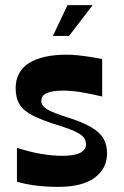

<svg xmlns="http://www.w3.org/2000/svg" viewBox="-20 -717 482 748"><path d="M46 -9V-141Q96 -125 140 -117.5Q184 -110 222 -110Q269 -110 292 -121.5Q315 -133 315 -155Q315 -170 306 -181.5Q297 -193 274.5 -204Q252 -215 210 -228Q148 -247 110.5 -265.5Q73 -284 57 -309Q41 -334 41 -373Q41 -438 92.5 -471Q144 -504 241 -504Q260 -504 284 -501.5Q308 -499 333 -495Q358 -491 378 -487V-341Q332 -352 295 -358Q258 -364 226 -364Q182 -364 161.5 -354Q141 -344 141 -324Q141 -305 163 -291.5Q185 -278 242 -260Q300 -242 334.5 -222Q369 -202 383 -177.5Q397 -153 397 -120Q397 -60 348.5 -24.5Q300 11 208 11Q157 11 117 5.5Q77 0 46 -9ZM186 -577 243 -697H341L249 -577Z"/></svg>

Font: Ojuju
Style: Bold
Weight: 700
Designer: Chisaokwu Joboson, Mirko Velimirovic
Foundry: Udi Foundry
Version: Version 1.000